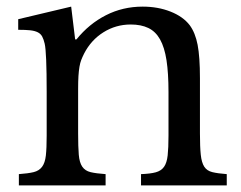

<svg xmlns="http://www.w3.org/2000/svg" viewBox="-20 -560 729 580"><path d="M216 -157Q216 -116 218 -92.5Q220 -69 228.5 -56.5Q237 -44 253.5 -40Q270 -36 299 -34V0H37V-34Q65 -36 81.5 -40Q98 -44 107 -56Q116 -68 118.5 -90Q121 -112 121 -150V-283Q121 -402 115 -428Q112 -441 107.5 -449.5Q103 -458 94 -462.5Q85 -467 71 -468.5Q57 -470 35 -470V-502L195 -540L207 -441H211Q249 -488 300 -514Q351 -540 411 -540Q457 -540 495 -525Q533 -510 553 -484Q570 -461 577 -424.5Q584 -388 584 -324V-157Q584 -116 586.5 -92.5Q589 -69 597 -56.5Q605 -44 621.5 -40Q638 -36 665 -34V0H406V-34Q434 -35 450.5 -39.5Q467 -44 475.5 -56Q484 -68 486.5 -90.5Q489 -113 489 -150V-282Q489 -339 483 -378Q477 -417 463.5 -441Q450 -465 428 -475.5Q406 -486 375 -486Q330 -486 292.5 -462.5Q255 -439 234 -398Q229 -388 225.5 -379Q222 -370 220 -358Q218 -346 217 -330.5Q216 -315 216 -291Z"/></svg>

Font: Libre Baskerville
Style: Regular
Weight: 400
Designer: Pablo Impallari, Rodrigo Fuenzalida
Foundry: Pablo Impallari, Rodrigo Fuenzalida
Version: Version 1.000; ttfautohint (v0.93) -l 8 -r 50 -G 200 -x 14 -